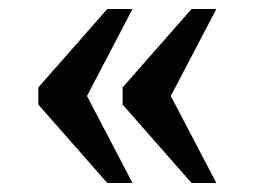

<svg xmlns="http://www.w3.org/2000/svg" viewBox="-20 -483 565 426"><path d="M405 -77H460L359 -270L460 -463H405L252 -289V-251ZM218 -77H274L173 -270L274 -463H218L65 -289V-251Z"/></svg>

Font: Noto Serif Vithkuqi Medium
Style: Regular
Weight: 500
Version: Version 1.005